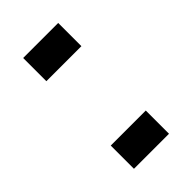

<svg xmlns="http://www.w3.org/2000/svg" viewBox="-134 -422 465 465"><g transform="rotate(-45 98.5 -190.0)"><path d="M38.5 -300V-379.5H158.5V-300ZM38.5 0V-79.5H158.5V0Z"/></g></svg>

Font: Big Shoulders Text Thin ExtraLight
Style: Regular
Weight: 250
Version: Version 2.002